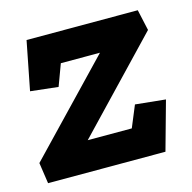

<svg xmlns="http://www.w3.org/2000/svg" viewBox="-78 -526 603 602"><g transform="rotate(-15 223.5 -225.5)"><path d="M388 0H7L-3 -68L270 -353H143L117 -283L27 -293L58 -451H419L434 -383L162 -98H305L334 -168L432 -158Z"/></g></svg>

Font: Zilla Slab
Style: Bold Italic
Weight: 700
Italic angle: -6°
Designer: Typotheque.com
Foundry: Typotheque type foundry
Version: Version 1.1; 2017; ttfautohint (v1.6)